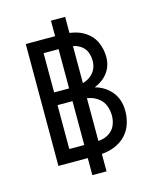

<svg xmlns="http://www.w3.org/2000/svg" viewBox="-129 -878 874 1065"><g transform="rotate(-15 308.0 -345.5)"><path d="M267 98V-789H348.5V98ZM98.5 0V-700H295Q377.5 -700 424.8 -673.2Q472 -646.5 491.8 -604.2Q511.5 -562 511.5 -516Q511.5 -464.5 483.2 -426.5Q455 -388.5 406 -369Q463.5 -353.5 499.8 -309.5Q536 -265.5 536 -198.5Q536 -162.5 525 -127.2Q514 -92 488 -63.2Q462 -34.5 418.8 -17.2Q375.5 0 310.5 0ZM181 -75H321.5Q375 -75 404.5 -92.2Q434 -109.5 445.8 -136.8Q457.5 -164 457.5 -193.5Q457.5 -228 443.5 -258.5Q429.5 -289 393.2 -308Q357 -327 289.5 -327H181ZM181 -400H278Q355.5 -400 394.2 -431.5Q433 -463 433 -515.5Q433 -542 422.5 -567.2Q412 -592.5 383.2 -609Q354.5 -625.5 300 -625.5H181Z"/></g></svg>

Font: Overpass Mono
Style: Regular
Weight: 400
Designer: Delve Withrington, Dave Bailey
Foundry: Delve Fonts LLC
Version: Version 4.000